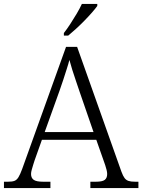

<svg xmlns="http://www.w3.org/2000/svg" viewBox="-22 -951 720 971"><path d="M-2 0V-32H19Q40 -32 51.5 -36.5Q63 -41 71.5 -55Q80 -69 90 -96L312 -714H368L592 -83Q600 -61 608 -50.5Q616 -40 628 -36Q640 -32 661 -32H678V0H435V-32H463Q496 -32 508 -41.5Q520 -51 520 -71Q520 -80 517 -92Q514 -104 510 -116Q506 -128 503 -136L465 -244H190L153 -140Q150 -131 146 -118Q142 -105 138.5 -92.5Q135 -80 135 -71Q135 -51 148.5 -41.5Q162 -32 196 -32H233V0ZM204 -283H451L382 -483Q373 -511 362.5 -540.5Q352 -570 343.5 -598Q335 -626 329 -648Q324 -628 315.5 -602Q307 -576 298 -547.5Q289 -519 279 -492ZM301 -784Q316 -803 333 -829Q350 -855 366 -882Q382 -909 392 -931H470V-921Q461 -908 443.5 -888Q426 -868 404.5 -846Q383 -824 361.5 -804.5Q340 -785 323 -771H301Z"/></svg>

Font: Noto Serif Khmer Light
Style: Regular
Weight: 300
Version: Version 2.003